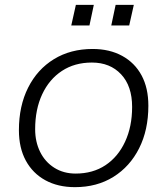

<svg xmlns="http://www.w3.org/2000/svg" viewBox="-20 -760 690 792"><path d="M289 12Q219 12 167 -16.5Q115 -45 86.5 -97.5Q58 -150 58 -223Q58 -323 96 -398.5Q134 -474 202.5 -516Q271 -558 362 -558Q432 -558 484 -529.5Q536 -501 564 -449Q592 -397 592 -324Q592 -224 554 -148.5Q516 -73 448 -30.5Q380 12 289 12ZM292 -44Q363 -44 415 -78.5Q467 -113 496 -175.5Q525 -238 525 -319Q525 -405 479.5 -453.5Q434 -502 359 -502Q288 -502 235.5 -467.5Q183 -433 154 -371Q125 -309 125 -227Q125 -175 145.5 -133.5Q166 -92 204 -68Q242 -44 292 -44ZM439 -655 457 -740H532L513 -655ZM274 -655 293 -740H367L349 -655Z"/></svg>

Font: Azeret Mono Thin ExtraLight
Style: Italic
Weight: 250
Italic angle: -12°
Version: Version 1.002